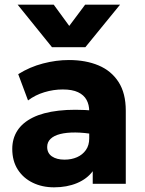

<svg xmlns="http://www.w3.org/2000/svg" viewBox="-20 -787 620 822"><path d="M211.5 15Q160.5 15 120 -4.8Q79.5 -24.5 56 -61.2Q32.5 -98 32.5 -149.5Q32.5 -193.5 54.2 -227.5Q76 -261.5 120 -283.5Q164 -305.5 230.8 -313.2Q297.5 -321 387 -313L388.5 -211Q341 -219.5 302.8 -219.8Q264.5 -220 237.8 -213.2Q211 -206.5 196.5 -192.5Q182 -178.5 182 -158Q182 -131.5 202.2 -117.5Q222.5 -103.5 256.5 -103.5Q286 -103.5 309.8 -114Q333.5 -124.5 347.8 -144.8Q362 -165 362 -194.5V-311Q362 -338.5 350.5 -359.5Q339 -380.5 314.2 -392.2Q289.5 -404 248.5 -404Q209 -404 170 -392.2Q131 -380.5 100 -357L58 -469.5Q107.5 -500.5 164 -515.2Q220.5 -530 275 -530Q347 -530 401.8 -507Q456.5 -484 487.5 -436Q518.5 -388 518.5 -313V0H377V-54Q352.5 -21 309.5 -3Q266.5 15 211.5 15ZM202.5 -585 55.5 -767H210L276.5 -676L344.5 -767H494L345.5 -585Z"/></svg>

Font: Geologica Cursive
Style: Bold
Weight: 700
Designer: Sindre Bremnes, Frode Helland
Foundry: Monokrom Skriftforlag AS
Version: Version 1.010;gftools[0.9.28]